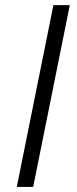

<svg xmlns="http://www.w3.org/2000/svg" viewBox="-20 -740 303 760"><path d="M46.4 0 191.4 -719.7H256.3L111.3 0Z"/></svg>

Font: Reddit Sans Light
Style: Italic
Weight: 300
Italic angle: -11.25°
Designer: Stephen Hutchings
Version: Version 1.013